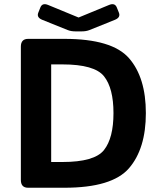

<svg xmlns="http://www.w3.org/2000/svg" viewBox="-20 -883 748 903"><path d="M179.2 -789.6Q150.9 -800.8 160.2 -823.7L169.9 -848.1Q179.2 -871.1 207 -859.4L349.1 -800.8H350.1L492.2 -859.4Q520 -871.1 529.3 -848.1L539.1 -823.7Q548.3 -800.8 520 -789.6L400.9 -741.7Q385.3 -735.4 364.3 -735.4H335Q314 -735.4 298.3 -741.7ZM112.3 0Q78.1 0 78.1 -36.6V-663.6Q78.1 -700.2 112.3 -700.2H282.7Q507.3 -700.2 586.7 -609.4Q666 -518.6 666 -351.1Q666 -183.6 586.7 -91.8Q507.3 0 282.7 0ZM220.7 -121.1H273.4Q424.8 -121.1 469.2 -177.5Q513.7 -233.9 513.7 -351.1Q513.7 -468.3 469.2 -524.2Q424.8 -580.1 273.4 -580.1H220.7Z"/></svg>

Font: Istok
Style: Bold
Weight: 700
Designer: Andrey V. Panov
Foundry: Andrey V. Panov
Version: Version 1.0.1